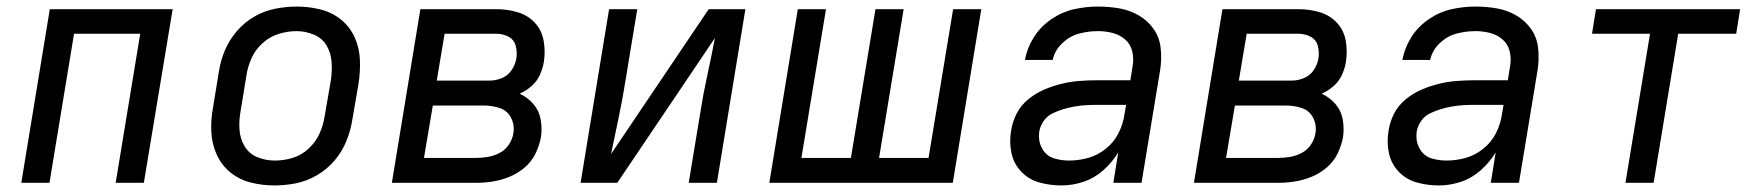

<svg xmlns="http://www.w3.org/2000/svg" viewBox="-20 -558 5368 586"><path d="M45 0H131L206 -455H408L333 0H419L507 -530H132Z M817 8Q850 8 883 1.5Q916 -5 947 -23Q978 -41 1001 -68Q1024 -95 1037 -127Q1050 -159 1055 -191L1074 -301Q1080 -338 1078.5 -375Q1077 -412 1062.5 -444Q1048 -476 1021 -498Q994 -520 958.5 -529Q923 -538 886 -538Q854 -538 820.5 -531.5Q787 -525 756.5 -507.5Q726 -490 702.5 -462.5Q679 -435 666 -403.5Q653 -372 648 -339L630 -229Q623 -192 625 -155Q627 -118 641.5 -86Q656 -54 683 -32Q710 -10 745 -1Q780 8 817 8ZM819 -68Q791 -68 766 -78Q741 -88 727 -111Q713 -134 711 -161.5Q709 -189 714 -217L732 -327Q736 -354 747.5 -380Q759 -406 781 -426Q803 -446 830.5 -454.5Q858 -463 885 -463Q912 -463 937.5 -452.5Q963 -442 976.5 -419.5Q990 -397 992 -369.5Q994 -342 990 -314L971 -204Q967 -177 955.5 -151Q944 -125 922 -104.5Q900 -84 873 -76Q846 -68 819 -68Z M1176 0H1432Q1458 0 1483.5 -4Q1509 -8 1534 -18Q1559 -28 1580.5 -46Q1602 -64 1614 -88.5Q1626 -113 1631 -139Q1635 -167 1630 -194Q1625 -221 1607.5 -241Q1590 -261 1566 -272Q1586 -281 1602.5 -295.5Q1619 -310 1628 -330Q1637 -350 1640 -370Q1645 -403 1639 -435Q1633 -467 1611.5 -489.5Q1590 -512 1559 -521Q1528 -530 1495 -530H1263ZM1474 -312H1313L1337 -455H1495Q1515 -455 1532 -446Q1549 -437 1554 -418Q1559 -399 1556 -380Q1553 -361 1541.5 -344Q1530 -327 1511.5 -319.5Q1493 -312 1474 -312ZM1274 -76 1301 -236H1456Q1481 -236 1504.5 -228.5Q1528 -221 1539.5 -199Q1551 -177 1547 -152Q1544 -133 1533 -116.5Q1522 -100 1504.5 -91Q1487 -82 1468.5 -79Q1450 -76 1432 -76Z M1752 0H1864L2162 -442Q2151 -384 2138.5 -327Q2126 -270 2117 -212L2082 0H2168L2255 -530H2143L1845 -88Q1857 -146 1869 -203Q1881 -260 1890 -318L1925 -530H1839Z M2328 0H2888L2975 -530H2889L2814 -76H2663L2738 -530H2652L2577 -76H2426L2501 -530H2415Z M3220 8Q3253 8 3286.5 -3Q3320 -14 3347.5 -38.5Q3375 -63 3393 -93L3378 0H3464L3521 -345Q3526 -378 3522.5 -411Q3519 -444 3501 -469.5Q3483 -495 3455.5 -511Q3428 -527 3396 -532.5Q3364 -538 3331 -538Q3295 -538 3258.5 -530Q3222 -522 3189 -499.5Q3156 -477 3135.5 -444.5Q3115 -412 3108 -375H3193Q3199 -404 3222 -426Q3245 -448 3273.5 -455.5Q3302 -463 3331 -463Q3354 -463 3375.5 -457.5Q3397 -452 3413.5 -438Q3430 -424 3435.5 -402Q3441 -380 3437 -357L3430 -313H3328Q3302 -313 3275 -311Q3248 -309 3221 -302.5Q3194 -296 3168 -285Q3142 -274 3119 -255.5Q3096 -237 3083 -211.5Q3070 -186 3066 -159Q3060 -125 3067 -91.5Q3074 -58 3097 -34Q3120 -10 3152.5 -1Q3185 8 3220 8Q3220 8 3220 8Q3220 8 3220 8Q3220 8 3220 8Q3220 8 3220 8ZM3243 -68Q3219 -68 3197.5 -74.5Q3176 -81 3163.5 -100Q3151 -119 3151 -142Q3151 -149 3152 -157Q3155 -174 3165.5 -189Q3176 -204 3192.5 -212Q3209 -220 3226 -225Q3243 -230 3260 -233Q3277 -236 3294 -237Q3311 -238 3328 -238H3417L3412 -209Q3408 -180 3394 -152Q3380 -124 3355 -104Q3330 -84 3301 -76Q3272 -68 3243 -68Z M3624 0H3880Q3906 0 3931.5 -4Q3957 -8 3982 -18Q4007 -28 4028.5 -46Q4050 -64 4062 -88.5Q4074 -113 4079 -139Q4083 -167 4078 -194Q4073 -221 4055.5 -241Q4038 -261 4014 -272Q4034 -281 4050.5 -295.5Q4067 -310 4076 -330Q4085 -350 4088 -370Q4093 -403 4087 -435Q4081 -467 4059.5 -489.5Q4038 -512 4007 -521Q3976 -530 3943 -530H3711ZM3922 -312H3761L3785 -455H3943Q3963 -455 3980 -446Q3997 -437 4002 -418Q4007 -399 4004 -380Q4001 -361 3989.5 -344Q3978 -327 3959.5 -319.5Q3941 -312 3922 -312ZM3722 -76 3749 -236H3904Q3929 -236 3952.5 -228.5Q3976 -221 3987.5 -199Q3999 -177 3995 -152Q3992 -133 3981 -116.5Q3970 -100 3952.5 -91Q3935 -82 3916.5 -79Q3898 -76 3880 -76Z M4372 8Q4405 8 4438.5 -3Q4472 -14 4499.5 -38.5Q4527 -63 4545 -93L4530 0H4616L4673 -345Q4678 -378 4674.5 -411Q4671 -444 4653 -469.5Q4635 -495 4607.5 -511Q4580 -527 4548 -532.5Q4516 -538 4483 -538Q4447 -538 4410.5 -530Q4374 -522 4341 -499.5Q4308 -477 4287.5 -444.5Q4267 -412 4260 -375H4345Q4351 -404 4374 -426Q4397 -448 4425.5 -455.5Q4454 -463 4483 -463Q4506 -463 4527.5 -457.5Q4549 -452 4565.5 -438Q4582 -424 4587.5 -402Q4593 -380 4589 -357L4582 -313H4480Q4454 -313 4427 -311Q4400 -309 4373 -302.5Q4346 -296 4320 -285Q4294 -274 4271 -255.5Q4248 -237 4235 -211.5Q4222 -186 4218 -159Q4212 -125 4219 -91.5Q4226 -58 4249 -34Q4272 -10 4304.5 -1Q4337 8 4372 8Q4372 8 4372 8Q4372 8 4372 8Q4372 8 4372 8Q4372 8 4372 8ZM4395 -68Q4371 -68 4349.5 -74.5Q4328 -81 4315.5 -100Q4303 -119 4303 -142Q4303 -149 4304 -157Q4307 -174 4317.5 -189Q4328 -204 4344.5 -212Q4361 -220 4378 -225Q4395 -230 4412 -233Q4429 -236 4446 -237Q4463 -238 4480 -238H4569L4564 -209Q4560 -180 4546 -152Q4532 -124 4507 -104Q4482 -84 4453 -76Q4424 -68 4395 -68Z M4941 0H5027L5102 -455H5279L5291 -530H4851L4839 -455H5016Z"/></svg>

Font: Iosevka Sparkle Oblique
Style: Regular
Weight: 400
Italic angle: -9°
Designer: Belleve Invis
Foundry: Belleve Invis
Version: Version 4.5.0; ttfautohint (v1.8.3)